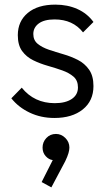

<svg xmlns="http://www.w3.org/2000/svg" viewBox="-20 -500 464 830"><path d="M215 10Q157 10 108.5 -13Q60 -36 29 -75L74 -121Q128 -54 217 -54Q263 -54 290 -72Q317 -90 317 -122Q317 -152 298 -168.5Q279 -185 249.5 -195.5Q220 -206 186.5 -215.5Q153 -225 123.5 -239.5Q94 -254 75.5 -279.5Q57 -305 57 -348Q57 -408 100 -444Q143 -480 219 -480Q272 -480 314.5 -461Q357 -442 384 -405L339 -360Q295 -416 216 -416Q171 -416 147.5 -398.5Q124 -381 124 -353Q124 -326 143 -310.5Q162 -295 191.5 -285Q221 -275 254 -265.5Q287 -256 316.5 -241Q346 -226 365 -199Q384 -172 384 -128Q384 -64 338 -27Q292 10 215 10ZM160 287 208 192Q191 190 177.5 175Q164 160 164 138Q164 114 180.5 96.5Q197 79 222 79Q245 79 262.5 96.5Q280 114 280 138Q280 148 276 162Q272 176 262 197L202 310Z"/></svg>

Font: Outfit Light
Style: Regular
Weight: 300
Designer: Rodrigo Fuenzalida
Foundry: fragTYPE
Version: Version 1.100; ttfautohint (v1.8.4.7-5d5b)